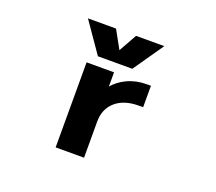

<svg xmlns="http://www.w3.org/2000/svg" viewBox="-127 -941 1254 1117"><g transform="rotate(20 500.0 -383.0)"><path d="M317.4 -524.4H487.3V-436.5Q518.6 -473.6 568.4 -498Q624 -524.4 689.5 -524.4H715.8V-391.6H689.5Q597.7 -391.6 545.4 -345.7Q493.2 -299.8 493.2 -221.7V2H317.4ZM472.7 -656.2 535.2 -767.6H710L580.1 -580.1H367.2L237.3 -767.6H411.1Z"/></g></svg>

Font: Gen Shin Gothic Monospace Heavy
Style: Bold
Weight: 800
Designer: [Source Han Sans]
Ryoko NISHIZUKA  (kana & ideographs); Paul D. Hunt (Latin, Greek & Cyrillic); Wenlong ZHANG  (bopomofo
Version: Version 1.002.20150607